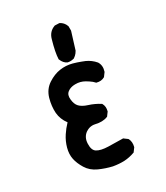

<svg xmlns="http://www.w3.org/2000/svg" viewBox="-131 -787 762 883"><g transform="rotate(-20 250.0 -345.5)"><path d="M269 5.9Q233.4 3.9 198.7 -4.9Q162.6 -14.2 140.1 -39.6Q134.8 -45.9 129.9 -52Q125 -58.1 121.1 -64.5Q117.2 -70.8 113.8 -76.9Q110.4 -83 107.9 -89.8Q97.7 -115.2 100.6 -147Q103.5 -178.2 115.7 -206.5Q126.5 -231.9 142.6 -255.9Q128.9 -268.6 119.9 -283.4Q110.8 -298.3 106.4 -314.9Q97.7 -350.1 101.6 -390.1Q106 -431.6 134.8 -458.5Q148.9 -471.7 163.6 -480.7Q178.2 -489.7 193.4 -494.6Q224.1 -504.9 257.3 -502Q268.1 -501 278.3 -499.5Q288.6 -498 298.3 -496.1Q308.1 -494.1 317.4 -492.2Q345.7 -484.9 368.2 -466.3L368.7 -465.8Q386.2 -446.3 381.8 -416V-415L381.3 -414.6L371.6 -395L371.1 -393.6L370.1 -393.1Q354.5 -379.9 330.6 -381.8H329.1L327.6 -382.8Q322.3 -387.2 315.7 -390.9Q309.1 -394.5 301.5 -397.9Q293.9 -401.4 285.6 -404.3Q261.2 -413.1 235.8 -408.2Q227.5 -406.7 220.5 -404.1Q213.4 -401.4 207.5 -397.5Q201.7 -393.6 197.3 -388.7Q184.1 -374.5 191.4 -350.1Q198.2 -324.7 213.4 -313.5Q229 -301.8 258.3 -297.9Q274.4 -295.9 289.8 -291.7Q305.2 -287.6 319.8 -281.7L320.8 -281.2L321.8 -280.3Q335 -264.6 333 -240.7V-239.7L332.5 -238.8L322.8 -219.2L321.8 -217.3L320.3 -216.8Q314 -212.9 306.9 -210.2Q299.8 -207.5 292.5 -206.1Q285.2 -204.6 277.3 -204.1Q269.5 -203.6 261.2 -204.1Q258.3 -204.1 255.1 -204.1Q252 -204.1 249 -203.9Q246.1 -203.6 243.2 -202.9Q240.2 -202.1 237.5 -201.4Q234.9 -200.7 232.2 -199.5Q229.5 -198.2 226.8 -196.8Q224.1 -195.3 221.7 -193.6Q219.2 -191.9 216.8 -189.7Q214.4 -187.5 211.9 -185.5Q202.1 -175.3 198 -161.9Q193.8 -148.4 196.3 -131.3Q200.7 -97.7 220.2 -89.8Q241.2 -81.1 280.8 -86.9Q322.3 -92.8 355.5 -98.6L357.4 -99.1L358.9 -98.1L378.4 -88.4L379.9 -87.4L380.9 -86.4Q393.6 -69.3 391.6 -44.4V-43.5L391.1 -42.5L381.3 -22.9L380.4 -21L378.9 -20.5Q354.5 -6.3 327.6 0Q314 2.9 299.6 4.4Q285.2 5.9 269.5 5.9ZM270.5 -522Q262.2 -518.1 254.2 -516.1Q246.1 -514.2 237.8 -514.6H237.3H236.8Q227.1 -517.1 218.8 -523.7Q210.4 -530.3 204.1 -541L203.1 -542V-543Q200.7 -560.1 201.2 -584.2Q201.7 -608.4 205.1 -640.1Q208.5 -676.3 238.3 -693.4L239.3 -694.3H240.2L261.7 -697.3H263.2H264.2Q274.4 -694.3 282.7 -687.7Q291 -681.2 296.9 -670.9L297.4 -669.9L297.9 -668.9L301.8 -647.5V-646.5V-645.5L290 -552.7V-552.2L289.6 -551.8Q287.6 -545.9 284.9 -541Q282.2 -536.1 278.8 -531.5Q275.4 -526.9 271.5 -523.4L271 -522.5Z"/></g></svg>

Font: NaikaiFont
Style: SemiBold
Weight: 600
Version: Version 1.89